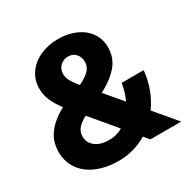

<svg xmlns="http://www.w3.org/2000/svg" viewBox="-186 -924 1199 1210"><g transform="rotate(-30 413.5 -318.5)"><path d="M579 92 546 53Q451 110 342 110Q249 110 180 80Q111 50 74.5 -3.5Q38 -57 38 -127Q38 -205 81.5 -261.5Q125 -318 203 -359Q169 -404 150.5 -446Q132 -488 132 -534Q132 -596 165.5 -644.5Q199 -693 258 -720Q317 -747 389 -747Q462 -747 518.5 -721.5Q575 -696 606.5 -650Q638 -604 638 -546Q638 -469 591 -414Q544 -359 460 -315L565 -191Q591 -246 600 -307H760Q747 -171 671 -65L803 92ZM308 -539Q308 -512 322 -487.5Q336 -463 365 -427Q413 -449 439.5 -475.5Q466 -502 466 -538Q466 -574 444.5 -597Q423 -620 390 -620Q355 -620 331.5 -597Q308 -574 308 -539ZM452 -60 300 -241Q258 -219 237.5 -194.5Q217 -170 217 -136Q217 -91 254 -62.5Q291 -34 354 -34Q405 -34 452 -60Z"/></g></svg>

Font: Gmarket Sans TTF Bold
Style: Regular
Weight: 700
Designer: Creative Director : Sungho Lee; Art Director : Kiwoong Choi; Project Manager : Sori Yang, Jongwook Yoon; Font Designer :
Foundry: Sandoll Inc.
Version: Version 1.000;hotconv 1.0.109;makeotfexe 2.5.65596